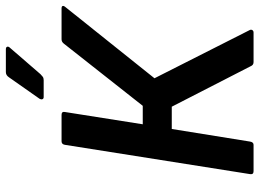

<svg xmlns="http://www.w3.org/2000/svg" viewBox="-135 -750 885 655"><g transform="rotate(-90 307.5 -422.5)"><path d="M51 0Q39 0 41 -12L141 -644Q143 -655 153 -655H243Q255 -655 253 -644L211 -378H274L486 -647Q492 -655 501 -655H606Q613 -655 614.5 -651.5Q616 -648 611 -642L368 -338L532 -14Q535 -9 532.5 -4.5Q530 0 524 0H423Q413 0 409 -10L271 -279H195L152 -12Q150 0 141 0ZM304 -716Q298 -716 296.5 -720.5Q295 -725 298 -730L371 -834Q378 -845 389 -845H467Q474 -845 475.5 -840.5Q477 -836 472 -831L382 -727Q378 -723 373.5 -719.5Q369 -716 362 -716Z"/></g></svg>

Font: Sofia Sans Semi Condensed
Style: Bold Italic
Weight: 700
Italic angle: -9°
Version: Version 4.100